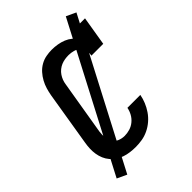

<svg xmlns="http://www.w3.org/2000/svg" viewBox="-262 -930 1124 1124"><g transform="rotate(-45 300.0 -368.0)"><path d="M254 8Q231 8 208 5Q185 2 164.5 -5Q144 -12 126 -24Q108 -36 94 -52.5Q80 -69 71.5 -89Q63 -109 59.5 -131Q56 -153 57 -176Q58 -199 62 -222L117 -557Q121 -580 128 -603.5Q135 -627 147 -649Q159 -671 176 -690Q193 -709 215 -721.5Q237 -734 261 -738.5Q285 -743 308 -743Q332 -743 355.5 -739Q379 -735 400 -726.5Q421 -718 438.5 -703.5Q456 -689 468 -670L478 -735H576L546 -554H448Q452 -574 447.5 -594Q443 -614 429 -627Q415 -640 395 -645.5Q375 -651 355 -651Q340 -651 324.5 -648.5Q309 -646 294.5 -640Q280 -634 267 -623.5Q254 -613 245 -599.5Q236 -586 230.5 -571.5Q225 -557 223 -542L167 -207Q164 -184 165.5 -161Q167 -138 178 -120Q189 -102 210 -93Q231 -84 254 -84Q275 -84 297 -90.5Q319 -97 337 -112Q355 -127 366 -147Q377 -167 381 -189H488Q483 -162 472.5 -136.5Q462 -111 446 -87.5Q430 -64 408 -45Q386 -26 360 -13.5Q334 -1 307 3.5Q280 8 254 8ZM104 87 44 59 505 -823 565 -795Z"/></g></svg>

Font: Iosevka Slab SmBdExObl
Style: Regular
Weight: 600
Width: 7
Italic angle: -9°
Monospace: yes
Designer: Belleve Invis
Foundry: Belleve Invis
Version: Version 11.1.0; ttfautohint (v1.8.3)